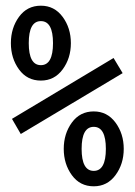

<svg xmlns="http://www.w3.org/2000/svg" viewBox="-20 -653 478 681"><path d="M231.4 -500Q231.4 -446.3 202.1 -406.7Q172.9 -367.2 125 -367.2Q76.2 -367.2 47.4 -406.7Q18.6 -446.3 18.6 -500Q18.6 -553.7 47.4 -593.3Q76.2 -632.8 125 -632.8Q172.9 -632.8 202.1 -593.3Q231.4 -553.7 231.4 -500ZM168 -500Q168 -578.1 125 -578.1Q82 -578.1 82 -500Q82 -421.9 125 -421.9Q168 -421.9 168 -500ZM382.8 -447.3 415 -393.6 53.7 -177.7 22.5 -231.4ZM418.9 -125Q418.9 -71.3 389.6 -31.7Q360.4 7.8 312.5 7.8Q263.7 7.8 234.9 -31.7Q206.1 -71.3 206.1 -125Q206.1 -178.7 234.9 -218.3Q263.7 -257.8 312.5 -257.8Q360.4 -257.8 389.6 -218.3Q418.9 -178.7 418.9 -125ZM355.5 -125Q355.5 -203.1 312.5 -203.1Q269.5 -203.1 269.5 -125Q269.5 -46.9 312.5 -46.9Q355.5 -46.9 355.5 -125Z"/></svg>

Font: Sudo Light
Style: Regular
Weight: 300
Monospace: yes
Designer: Jens Kutilek
Foundry: Jens Kutilek
Version: Version 0.040